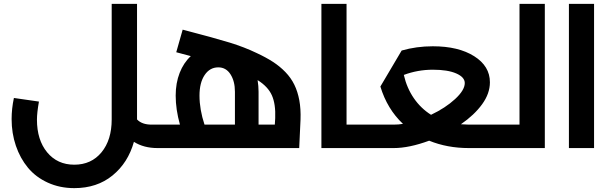

<svg xmlns="http://www.w3.org/2000/svg" viewBox="-20 -765 3175 992"><path d="M799.8 -121.1Q819.8 -121.1 819.8 -61Q819.8 0 799.8 0H793.9Q722.7 0 671.9 -32.2Q641.6 76.2 561.3 141.6Q481 207 363.8 207Q289.1 207 227.1 178.7Q165 150.4 124.5 101.6Q84 52.7 62 -12Q40 -76.7 40 -149.9Q40 -203.1 51.8 -258.8L181.2 -240.2Q170.9 -182.1 170.9 -147Q170.9 -42 223.6 22Q276.4 85.9 363.8 85.9Q451.7 85.9 504.4 22Q557.1 -42 557.1 -147.9V-745.1H688V-151.9V-147.9Q713.4 -121.1 763.2 -121.1Z M1305.7 -491.2Q1354 -468.8 1389.9 -445.6Q1425.8 -422.4 1454.6 -392.6Q1483.4 -362.8 1500.7 -327.4Q1518.1 -292 1526.4 -247.1Q1534.7 -202.1 1532.7 -147L1525.9 0H799.8Q779.8 0 779.8 -61Q779.8 -121.1 799.8 -121.1H909.7Q887.7 -199.7 887.7 -271Q887.7 -335.9 908.2 -388.4Q928.7 -440.9 965.8 -475.1L890.6 -495.1L923.8 -611.8Q1092.3 -567.9 1167.5 -544.7Q1242.7 -521.5 1305.7 -491.2ZM1010.7 -271Q1010.7 -199.7 1036.6 -121.1H1193.8V-291Q1193.8 -345.2 1170.9 -381.1Q1147.9 -417 1107.9 -417Q1064 -417 1037.4 -377.4Q1010.7 -337.9 1010.7 -271ZM1401.9 -154.8Q1404.8 -227.1 1384.8 -272.2Q1364.7 -317.4 1311 -351.1Q1315.9 -319.3 1315.9 -291V-121.1H1399.9Z M1887.7 -121.1Q1907.7 -121.1 1907.7 -61Q1907.7 0 1887.7 0H1640.6V-745.1H1770.5V-121.1Z M2586.4 -121.1Q2606.4 -121.1 2606.4 -61Q2606.4 0 2586.4 0H2402.3Q2290.5 0 2197.3 -38.1Q2093.8 0 2014.2 0H1887.2Q1867.2 0 1867.2 -61Q1867.2 -121.1 1887.2 -121.1H2014.2Q2039.1 -121.1 2062 -125Q1980.5 -201.7 1945.3 -317.9L2055.2 -503.9Q2131.8 -525.9 2216.3 -525.9Q2348.6 -525.9 2429.9 -474.6Q2511.2 -423.3 2511.2 -339.8Q2511.2 -281.7 2470.9 -226.3Q2430.7 -170.9 2361.3 -123Q2389.6 -121.1 2402.3 -121.1ZM2066.4 -377.9Q2082 -310.1 2118.2 -257.6Q2154.3 -205.1 2207 -171.9Q2281.2 -207 2331.3 -253.2Q2381.3 -299.3 2381.3 -335.9Q2381.3 -366.2 2337.4 -385.5Q2293.5 -404.8 2216.3 -404.8Q2138.2 -404.8 2066.4 -377.9Z M2664.1 -745.1H2794.9V0H2585.9Q2565.9 0 2565.9 -61Q2565.9 -121.1 2585.9 -121.1H2664.1Z M2919.4 0V-745.1H3049.3V0Z"/></svg>

Font: Montserrat-Arabic Medium
Style: Regular
Weight: 500
Designer: Mohamed Gaber
Foundry: Kief Type Foundry
Version: Version 5.008;PS 005.008;hotconv 1.0.88;makeotf.lib2.5.64775